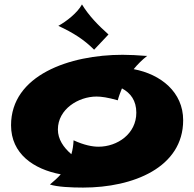

<svg xmlns="http://www.w3.org/2000/svg" viewBox="-20 -820 880 869"><path d="M641 -567C603 -570 568 -572 535 -572C295 -572 30 -480 30 -253C30 -124 132 -54 255 -31C241 -15 224 0 206 15C237 26 303 29 356 29C583 29 809 -62 809 -276C809 -403 708 -484 585 -507C603 -529 623 -549 646 -567ZM597 -310C597 -214 511 -156 426 -156C398 -156 361 -163 313 -185C312 -163 309 -142 303 -122C267 -153 242 -190 242 -234C242 -326 335 -383 417 -383C438 -383 468 -379 513 -366C518 -385 525 -403 532 -420C571 -399 597 -365 597 -310ZM471 -664C424 -706 382 -749 351 -800C331 -762 279 -722 244 -703C311 -672 360 -641 406 -595Z"/></svg>

Font: Shojumaru
Style: Regular
Weight: 400
Designer: Astigmatic (AOETI)
Foundry: Astigmatic (AOETI)
Version: Version 1.000